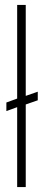

<svg xmlns="http://www.w3.org/2000/svg" viewBox="-20 -763 180 783"><path d="M50 0V-326L6 -310V-345L50 -361V-743H85V-372L134 -389V-354L85 -337V0Z"/></svg>

Font: Saira Ultra Condensed Thin
Style: Regular
Weight: 100
Width: 1
Designer: Hector Gatti with collaboration of the Omnibus-Type team
Foundry: Omnibus-Type
Version: Version 1.001; ttfautohint (v1.8)